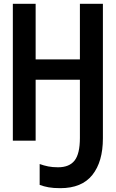

<svg xmlns="http://www.w3.org/2000/svg" viewBox="-20 -734 603 1002"><path d="M295 248Q258 248 233.5 243.5Q209 239 187 231V122Q209 130 231.5 134.5Q254 139 283 139Q342 139 369.5 103.5Q397 68 397 -14V-318H166V0H47V-714H166V-424H397V-714H517V-12Q517 110 462 179Q407 248 295 248Z"/></svg>

Font: Noto Sans Mono SemiCondensed SemiBold
Style: Regular
Weight: 600
Width: 4
Designer: Monotype Design Team
Foundry: Monotype Imaging Inc.
Version: Version 2.014; ttfautohint (v1.8.4.7-5d5b)